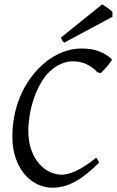

<svg xmlns="http://www.w3.org/2000/svg" viewBox="-20 -854 540 887"><path d="M496.1 -581.1Q498 -578.6 492.7 -570.3Q487.3 -562 478.8 -551.8Q470.2 -541.5 460.7 -531.5Q451.2 -521.5 444.8 -516.1L430.2 -520Q410.2 -542 381.6 -556.4Q353 -570.8 313 -570.8Q293.5 -570.8 269 -561.5Q244.6 -552.2 225.1 -537.1Q194.3 -513.2 172.6 -477.1Q150.9 -440.9 137.2 -401.1Q123.5 -361.3 117.2 -322Q110.8 -282.7 110.8 -252Q110.8 -198.7 125.2 -159.9Q139.6 -121.1 162.4 -95.9Q185.1 -70.8 212.2 -58.8Q239.3 -46.9 265.1 -46.9Q292.5 -46.9 330.8 -64.2Q369.1 -81.5 423.8 -125Q426.3 -124 428.2 -120.8Q430.2 -117.7 432.1 -114.3Q434.1 -110.8 435.5 -107.7Q437 -104.5 438 -103Q404.8 -69.8 375.7 -47.4Q346.7 -24.9 320.3 -11.5Q293.9 2 270 7.6Q246.1 13.2 223.1 13.2Q186.5 13.2 152.8 -2.7Q119.1 -18.6 93.5 -48.8Q67.9 -79.1 52.5 -123.3Q37.1 -167.5 37.1 -224.1Q37.1 -270 46.1 -317.6Q55.2 -365.2 74.2 -410.4Q93.3 -455.6 123 -496.3Q152.8 -537.1 193.8 -569.8Q229.5 -597.7 270.8 -613.8Q312 -629.9 357.9 -629.9Q406.2 -629.9 440.4 -615.7Q474.6 -601.6 496.1 -581.1ZM499.5 -776.4 277.3 -657.2Q270.5 -661.6 268.1 -666Q265.6 -670.4 261.2 -680.2L452.1 -834L463.4 -826.7Q469.7 -822.3 476.8 -817.4Q483.9 -812.5 490.2 -807.6Q496.6 -802.7 499.5 -799.3Z"/></svg>

Font: Gentium Plus APac
Style: Italic
Weight: 400
Italic angle: -8°
Designer: J. Victor Gaultney, Annie Olsen, Iska Routamaa, Becca Hirsbrunner
Foundry: SIL International
Version: Version 5.000